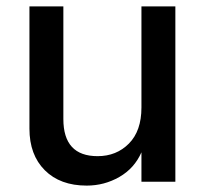

<svg xmlns="http://www.w3.org/2000/svg" viewBox="-20 -568 645 600"><path d="M528 0H422V-92Q400 -42 353 -15Q306 12 251 12Q168 12 120 -36Q72 -84 72 -166V-548H178V-196Q178 -80 285 -80Q344 -80 383 -119.5Q422 -159 422 -232V-548H528Z"/></svg>

Font: Application Medium
Style: Regular
Weight: 500
Designer: Wei Huang
Foundry: Wei Huang
Version: Version 0.012